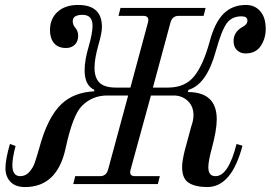

<svg xmlns="http://www.w3.org/2000/svg" viewBox="-20 -744 1094 776"><path d="M2 -64Q2 -99 20 -162L43 -154Q30 -106 30 -76Q30 -32 62 -32Q83 -32 98 -48.5Q113 -65 120 -85Q127 -105 138 -143Q172 -271 229 -324Q279 -371 361 -375V-381Q322 -399 322 -460Q322 -501 339 -558Q354 -610 354 -640Q354 -684 314 -684Q274 -684 274 -659Q274 -646 281 -636Q296 -620 296 -600Q296 -577 282.5 -563.5Q269 -550 247 -550Q215 -550 198.5 -569.5Q182 -589 182 -622Q182 -668 212.5 -696Q243 -724 296 -724Q392 -724 392 -635Q392 -611 378 -563Q362 -507 362 -470Q362 -430 382 -410Q402 -390 449 -390H507L578 -653Q585 -680 559 -680H459L467 -712H811L803 -680H703Q676 -680 669 -653L598 -390H659Q728 -390 765 -436Q802 -482 828 -578Q848 -653 883.5 -688.5Q919 -724 974 -724Q1010 -724 1032 -698.5Q1054 -673 1054 -627Q1054 -589 1034 -558.5Q1014 -528 972 -528Q952 -528 938 -541Q924 -554 924 -578Q924 -615 960 -635Q980 -645 980 -661Q980 -678 956 -678Q917 -678 896.5 -650Q876 -622 853 -540Q816 -403 742 -381L739 -372Q856 -372 856 -262Q856 -218 836 -144Q822 -93 822 -68Q822 -32 851 -32Q903 -32 936 -162L960 -155Q916 12 818 12Q770 12 743 -5Q716 -22 716 -69Q716 -93 727 -137L753 -233Q762 -258 762 -278Q762 -315 738.5 -336.5Q715 -358 683 -358H590L508 -59Q500 -32 526 -32H626L618 0H276L284 -32H384Q410 -32 417 -59L498 -358H413Q353 -358 311 -316Q274 -279 245 -144Q211 12 81 12Q42 12 22 -9.5Q2 -31 2 -64Z"/></svg>

Font: Old Standard TT
Style: Italic
Weight: 400
Italic angle: -15.2°
Designer: Alexey Kryukov <alexios@thessalonica.org.ru>
Version: Version 2.2